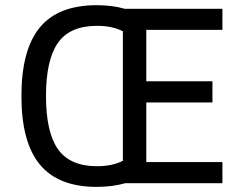

<svg xmlns="http://www.w3.org/2000/svg" viewBox="-20 -710 943 744"><path d="M464.8 0Q415 14.2 355 14.2Q206.1 14.2 134.5 -72.3Q63 -158.7 63 -337.9Q63 -516.6 134 -603.3Q205.1 -689.9 355 -689.9Q415.5 -689.9 463.9 -675.8H841.8V-594.2H546.9V-395H803.2V-313H546.9V-82H841.8V0ZM456.1 -588.9Q415 -609.9 356 -609.9Q250.5 -609.9 204.3 -543.7Q158.2 -477.5 158.2 -337.9Q158.2 -197.3 204.8 -131.6Q251.5 -65.9 356 -65.9Q415 -65.9 456.1 -86.9Z"/></svg>

Font: ClearSansRegular
Style: Regular
Weight: 400
Foundry: Intel Corporation
Version: Version 1.00